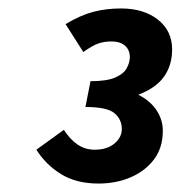

<svg xmlns="http://www.w3.org/2000/svg" viewBox="-20 -797 427 454"><path d="M213 -363Q160 -363 124 -385.5Q88 -408 66 -443L131 -490Q145 -468 163 -455.5Q181 -443 204 -443Q233 -443 250.5 -457.5Q268 -472 268 -492Q268 -515 250.5 -529.5Q233 -544 182 -544L194 -605Q232 -605 252 -613.5Q272 -622 279.5 -635.5Q287 -649 287 -662Q287 -679 275.5 -689Q264 -699 244 -699Q226 -699 212 -694Q198 -689 177 -674L135 -740Q170 -761 200.5 -769Q231 -777 266 -777Q320 -777 353.5 -750.5Q387 -724 387 -680Q387 -643 368 -616Q349 -589 307 -573Q335 -559 350 -536.5Q365 -514 365 -488Q365 -448 344.5 -420.5Q324 -393 289.5 -378Q255 -363 213 -363Z"/></svg>

Font: Source Sans 3
Style: Bold Italic
Weight: 700
Italic angle: -11°
Designer: Paul D. Hunt
Foundry: Adobe
Version: Version 3.052;hotconv 1.1.0;makeotfexe 2.6.0